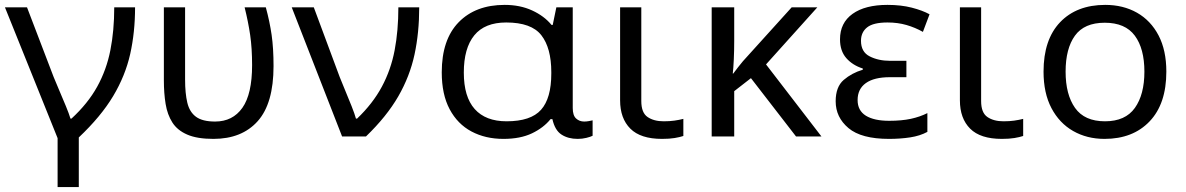

<svg xmlns="http://www.w3.org/2000/svg" viewBox="-20 -553 4804 778"><path d="M299.3 205.1H213.4V6.8L0 -523.4H89.4L197.3 -241.2Q207 -217.3 220.7 -185.3Q234.4 -153.3 247.1 -122.6Q259.8 -91.8 265.6 -72.3H269.5Q335.9 -133.3 373.8 -201.7Q411.6 -270 427.2 -349.4Q442.9 -428.7 442.9 -523.4H527.3Q527.3 -422.4 507.6 -334.2Q487.8 -246.1 438.5 -163.6Q389.2 -81.1 299.3 3.9Z M844.7 9.8Q778.8 9.8 738.8 -7.6Q698.7 -24.9 678.5 -56.6Q658.2 -88.4 651.1 -131.8Q644 -175.3 644 -227.5V-523.4H730V-230.5Q730 -174.8 739 -137Q748 -99.1 774.2 -79.8Q800.3 -60.5 851.6 -60.5Q922.9 -60.5 962.2 -116.2Q1001.5 -171.9 1001.5 -289.1Q1001.5 -357.4 993.7 -411.1Q985.8 -464.8 971.2 -523.4H1057.1Q1072.8 -465.8 1080.6 -411.9Q1088.4 -357.9 1088.4 -285.2Q1088.4 -133.8 1024.2 -62Q960 9.8 844.7 9.8Z M1462.9 0H1366.2L1162.1 -523.4H1251.5L1356.4 -241.2Q1365.7 -217.3 1379.2 -185.3Q1392.6 -153.3 1404.8 -122.6Q1417 -91.8 1422.4 -72.3H1426.8Q1490.7 -133.3 1527.3 -201.7Q1564 -270 1579.1 -349.4Q1594.2 -428.7 1594.2 -523.4H1678.7Q1678.7 -420.9 1659.7 -332.3Q1640.6 -243.7 1593.8 -162.4Q1546.9 -81.1 1462.9 0Z M2020 9.8Q1946.8 9.8 1890.4 -20.3Q1834 -50.3 1802 -110.4Q1770 -170.4 1770 -259.8Q1770 -392.6 1838.6 -462.9Q1907.2 -533.2 2024.9 -533.2Q2087.4 -533.2 2136.2 -510.7Q2185.1 -488.3 2214.8 -452.1H2219.7L2234.4 -523.4H2300.8V-115.2Q2300.8 -85.4 2314.2 -73Q2327.6 -60.5 2347.2 -60.5Q2356 -60.5 2366.2 -62.3Q2376.5 -64 2381.3 -65.4V-2.9Q2373 1.5 2356.2 5.6Q2339.4 9.8 2320.8 9.8Q2282.2 9.8 2255.4 -7.6Q2228.5 -24.9 2218.3 -70.3H2210.9Q2182.6 -35.2 2135.5 -12.7Q2088.4 9.8 2020 9.8ZM2032.7 -61.5Q2130.9 -61.5 2172.4 -108.2Q2213.9 -154.8 2213.9 -254.9V-260.7Q2213.9 -358.4 2173.6 -410.2Q2133.3 -461.9 2031.2 -461.9Q1944.3 -461.9 1901.9 -409.9Q1859.4 -357.9 1859.4 -258.8Q1859.4 -160.6 1903.6 -111.1Q1947.8 -61.5 2032.7 -61.5Z M2662.6 9.8Q2575.7 9.8 2534.2 -31.7Q2492.7 -73.2 2492.7 -146.5V-523.4H2578.6V-143.6Q2578.6 -96.2 2604 -78.9Q2629.4 -61.5 2669.4 -61.5Q2693.4 -61.5 2712.4 -64.2Q2731.4 -66.9 2749 -71.3V-2Q2734.4 2.9 2713.6 6.3Q2692.9 9.8 2662.6 9.8Z M3188 -523.4H3292L3084 -292L3308.6 0H3205.6L3022.9 -236.3L2955.1 -183.6V0H2863.8V-523.4H2955.1V-387.7Q2955.1 -349.1 2953.4 -312Q2951.7 -274.9 2949.2 -254.9H2951.2Q2960.4 -267.6 2970.9 -280.8Q2981.4 -293.9 2990.2 -304.7Z M3582.5 9.8Q3470.2 9.8 3418.2 -33.9Q3366.2 -77.6 3366.2 -142.6Q3366.2 -201.2 3398.9 -229.2Q3431.6 -257.3 3476.1 -270.5V-275.4Q3434.6 -288.6 3409.2 -317.6Q3383.8 -346.7 3383.8 -393.6Q3383.8 -460.4 3434.6 -496.8Q3485.4 -533.2 3576.2 -533.2Q3630.9 -533.2 3674.6 -522Q3718.3 -510.7 3746.6 -495.1L3719.7 -423.8Q3688.5 -441.4 3653.1 -451.7Q3617.7 -461.9 3576.2 -461.9Q3518.6 -461.9 3493.7 -442.1Q3468.8 -422.4 3468.8 -387.7Q3468.8 -342.3 3504.2 -324.5Q3539.6 -306.6 3585.9 -306.6H3652.8V-240.2H3585.9Q3522 -240.2 3488.5 -216.3Q3455.1 -192.4 3455.1 -147.5Q3455.1 -105 3488.5 -84.2Q3522 -63.5 3583 -63.5Q3633.3 -63.5 3670.7 -71.5Q3708 -79.6 3737.8 -94.7V-18.6Q3708 -2.4 3668 3.7Q3627.9 9.8 3582.5 9.8Z M4039.6 9.8Q3952.6 9.8 3911.1 -31.7Q3869.6 -73.2 3869.6 -146.5V-523.4H3955.6V-143.6Q3955.6 -96.2 3981 -78.9Q4006.3 -61.5 4046.4 -61.5Q4070.3 -61.5 4089.4 -64.2Q4108.4 -66.9 4126 -71.3V-2Q4111.3 2.9 4090.6 6.3Q4069.8 9.8 4039.6 9.8Z M4706.1 -262.7Q4706.1 -132.3 4638.4 -61.3Q4570.8 9.8 4455.6 9.8Q4384.3 9.8 4328.4 -22.2Q4272.5 -54.2 4240.5 -115Q4208.5 -175.8 4208.5 -262.7Q4208.5 -392.6 4275.6 -462.9Q4342.8 -533.2 4458.5 -533.2Q4531.2 -533.2 4587.2 -501.5Q4643.1 -469.7 4674.6 -409.4Q4706.1 -349.1 4706.1 -262.7ZM4297.9 -262.7Q4297.9 -169.9 4336.2 -115.7Q4374.5 -61.5 4457.5 -61.5Q4540 -61.5 4578.6 -115.7Q4617.2 -169.9 4617.2 -262.7Q4617.2 -356 4578.4 -408.4Q4539.6 -460.9 4456.5 -460.9Q4373.5 -460.9 4335.7 -408.4Q4297.9 -356 4297.9 -262.7Z"/></svg>

Font: Lunasima
Style: Regular
Weight: 400
Designer: The DocRepair Project, Monotype Design Team
Foundry: Google
Version: Version 2.009